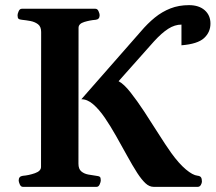

<svg xmlns="http://www.w3.org/2000/svg" viewBox="-20 -727 839 747"><path d="M578.1 0Q561 0 546.1 -13.9Q531.2 -27.8 514.2 -53.7Q495.1 -83.5 474.4 -121.3Q453.6 -159.2 431.6 -198Q409.7 -236.8 387.5 -269.3Q365.2 -301.8 342.3 -321.5Q319.3 -341.3 296.4 -340.8L527.8 -604.5Q554.2 -635.7 582.5 -658.7Q610.8 -681.6 643.3 -694.3Q675.8 -707 715.3 -707Q753.9 -707 776.4 -687.3Q798.8 -667.5 798.8 -635.3Q798.8 -601.6 773.7 -578.6Q748.5 -555.7 686 -550.8V-631.3Q660.2 -631.3 634.8 -615.2Q609.4 -599.1 579.1 -565.9L441.4 -411.1Q461.9 -400.4 487.5 -367.9Q513.2 -335.4 541.3 -292.7Q569.3 -250 596.4 -207Q623.5 -164.1 646 -132.3Q676.3 -90.3 703.1 -67.9Q730 -45.4 748 -43.5Q758.3 -42.5 762 -37.1Q765.6 -31.7 765.6 -20.5Q765.6 -15.1 761.5 -7.6Q757.3 0 749 0ZM69.3 0Q61 0 56.9 -9.8Q52.7 -19.5 52.7 -24.9Q52.7 -41 68.8 -43Q92.3 -44.9 116 -53.2Q139.6 -61.5 139.6 -77.6L140.1 -602.5Q140.1 -623.5 127.7 -632.8Q115.2 -642.1 98.1 -645.3Q81.1 -648.4 65.9 -649.9Q55.7 -650.9 52 -654.1Q48.3 -657.2 48.3 -668Q48.3 -673.3 52.5 -683.1Q56.6 -692.9 64.9 -692.9H351.1Q359.4 -692.9 363.5 -683.1Q367.7 -673.3 367.7 -668Q367.7 -651.4 351.6 -649.9Q330.6 -648.4 308.1 -641.6Q285.6 -634.8 285.6 -618.7L285.2 -90.3Q285.2 -69.3 296.4 -60.1Q307.6 -50.8 323.7 -47.9Q339.8 -44.9 354.5 -43Q364.7 -42 368.4 -39.1Q372.1 -36.1 372.1 -24.9Q372.1 -19.5 367.9 -9.8Q363.8 0 355.5 0Z"/></svg>

Font: Gelasio SemiBold
Style: Regular
Weight: 600
Designer: Eben Sorkin
Foundry: Eben Sorkin
Version: Version 1.008